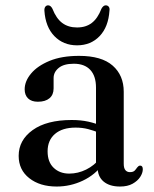

<svg xmlns="http://www.w3.org/2000/svg" viewBox="-20 -688 578 720"><path d="M346 -61V-70.5L340 -73.5V-359.5Q340 -403 318.5 -426Q297 -449 257 -449Q219 -449 200 -433.2Q181 -417.5 181 -395.5V-356.5Q181 -332.5 165.5 -319.5Q150 -306.5 122 -306.5Q98 -306.5 85.2 -319Q72.5 -331.5 72.5 -353Q72.5 -383.5 96.5 -412.2Q120.5 -441 166 -459.8Q211.5 -478.5 276.5 -478.5Q361 -478.5 402.5 -442Q444 -405.5 444 -344V-74Q444 -57.5 450.2 -50Q456.5 -42.5 467 -42.5Q479.5 -42.5 485 -48.2Q490.5 -54 494 -59.5Q496.5 -62.5 499.2 -64.8Q502 -67 505.5 -67Q510.5 -67 513 -63.5Q515.5 -60 515.5 -53.5Q515.5 -39.5 505.8 -24.5Q496 -9.5 477.2 1Q458.5 11.5 430 11.5Q391 11.5 368.5 -7.2Q346 -26 346 -61ZM50 -103.5Q50 -162.5 102.5 -200.2Q155 -238 249 -238Q283 -238 311.2 -231.8Q339.5 -225.5 361 -215.5L353.5 -189.5Q332.5 -198 310.8 -203.8Q289 -209.5 263.5 -209.5Q214 -209.5 186.2 -185.8Q158.5 -162 158.5 -120.5Q158.5 -80.5 181.2 -58.8Q204 -37 239.5 -37Q272.5 -37 303.2 -52.2Q334 -67.5 356 -95L366 -72.5Q337 -32.5 290.5 -10.5Q244 11.5 192.5 11.5Q129.5 11.5 89.8 -19.8Q50 -51 50 -103.5ZM269 -585Q302 -585 324.2 -602Q346.5 -619 360.5 -655.5Q367.5 -668 376.5 -668Q383.5 -668 387.8 -662.8Q392 -657.5 390.5 -648Q386.5 -587 353.5 -552.5Q320.5 -518 269 -518Q217.5 -518 184 -552.5Q150.5 -587 146.5 -648Q146 -657.5 150 -662.8Q154 -668 160.5 -668Q170 -668 176.5 -655.5Q191 -618.5 213.5 -601.8Q236 -585 269 -585Z"/></svg>

Font: Fraunces 20pt
Style: Regular
Weight: 400
Version: Version 1.000;[b76b70a41]